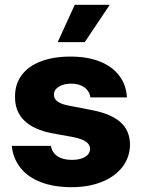

<svg xmlns="http://www.w3.org/2000/svg" viewBox="-20 -774 593 804"><path d="M278.3 -423.8Q247.1 -423.8 226.3 -410.9Q205.6 -397.9 206.1 -377.9Q204.6 -343.8 266.6 -332L367.2 -312.5Q446.3 -296.9 485.1 -261.7Q523.9 -226.6 524.4 -168.9Q523.9 -115.7 492.9 -75.2Q461.9 -34.7 406.7 -12.5Q351.6 9.8 280.3 9.8Q205.6 9.8 151.1 -11.2Q96.7 -32.2 65.7 -71.3Q34.7 -110.4 29.3 -163.1H193.4Q197.8 -134.8 220.9 -119.6Q244.1 -104.5 281.2 -104.5Q315.4 -104.5 336.2 -116.9Q356.9 -129.4 357.4 -151.4Q356.4 -168.9 340.3 -180.4Q324.2 -191.9 290 -199.2L199.2 -215.8Q121.1 -230.5 81.5 -269.3Q42 -308.1 43 -369.1Q42.5 -421.4 70.6 -459.2Q98.6 -497.1 151.4 -517.1Q204.1 -537.1 275.4 -537.1Q346.2 -537.1 398.2 -516.4Q450.2 -495.6 479.2 -457.3Q508.3 -418.9 511.7 -366.2H358.4Q355 -392.6 333.3 -408.2Q311.5 -423.8 278.3 -423.8ZM293 -753.9H439.5L335 -597.7H221.7Z"/></svg>

Font: Pretendard GOV ExtraBold
Style: Regular
Weight: 800
Designer: Base glyphs from Inter by Rasmus Andersson; Hangeul glyphs from Noto Sans CJK(Source Han Sans) by Jang Soo-young and Kan
Foundry: Kil Hyung-jin
Version: Version 1.309